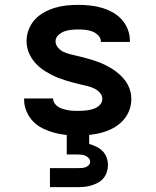

<svg xmlns="http://www.w3.org/2000/svg" viewBox="-20 -548 640 788"><path d="M299 8Q274 8 249.5 5.5Q225 3 201.5 -3.5Q178 -10 155.5 -21Q133 -32 116 -49.5Q99 -67 89 -90.5Q79 -114 79 -138V-144H198V-143Q198 -133 204 -124Q210 -115 219 -109.5Q228 -104 237.5 -101Q247 -98 257.5 -96Q268 -94 278.5 -93.5Q289 -93 299 -93Q309 -93 319.5 -93.5Q330 -94 340 -95.5Q350 -97 360 -100Q370 -103 379 -108.5Q388 -114 394 -122.5Q400 -131 400 -142Q400 -157 389 -168.5Q378 -180 364.5 -186Q351 -192 336 -195.5Q321 -199 306 -202.5Q291 -206 276.5 -210Q262 -214 247.5 -218.5Q233 -223 219 -228.5Q205 -234 191.5 -241Q178 -248 165 -256Q152 -264 140.5 -274Q129 -284 119.5 -296Q110 -308 103 -321.5Q96 -335 92.5 -349.5Q89 -364 89 -380Q89 -404 98 -427Q107 -450 123 -467.5Q139 -485 160.5 -497Q182 -509 205.5 -516Q229 -523 253 -525.5Q277 -528 301 -528Q325 -528 349 -525.5Q373 -523 396 -516.5Q419 -510 440.5 -498.5Q462 -487 478.5 -469Q495 -451 504 -428.5Q513 -406 513 -382V-376H394V-377Q394 -392 383 -403Q372 -414 358.5 -419Q345 -424 330.5 -425.5Q316 -427 301 -427Q286 -427 271.5 -425.5Q257 -424 243.5 -419Q230 -414 219 -403.5Q208 -393 208 -379Q208 -364 218.5 -352Q229 -340 243 -334Q257 -328 272 -324.5Q287 -321 301.5 -317.5Q316 -314 331 -310Q346 -306 360.5 -301.5Q375 -297 389 -291.5Q403 -286 416.5 -279Q430 -272 442.5 -264Q455 -256 466.5 -246Q478 -236 488 -224.5Q498 -213 505 -199.5Q512 -186 515.5 -171Q519 -156 519 -141Q519 -116 509.5 -92.5Q500 -69 482.5 -51Q465 -33 443 -21.5Q421 -10 397 -3.5Q373 3 348.5 5.5Q324 8 299 8ZM185 220V142H300Q308 142 315.5 141.5Q323 141 330.5 138.5Q338 136 344 130Q350 124 350 116Q350 108 344.5 101.5Q339 95 331.5 91.5Q324 88 316 87Q308 86 300 86H254V-93H346V43Q361 47 375.5 54Q390 61 401 72Q412 83 417.5 98.5Q423 114 423 129Q423 144 418.5 158Q414 172 405 183Q396 194 383.5 201Q371 208 357 212.5Q343 217 328.5 218.5Q314 220 300 220Z"/></svg>

Font: R Plex Mono
Style: Bold
Weight: 700
Monospace: yes
Designer: Belleve Invis
Foundry: Belleve Invis
Version: Version 31.8.0